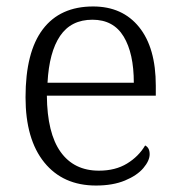

<svg xmlns="http://www.w3.org/2000/svg" viewBox="-20 -564 554 594"><path d="M59 -263Q59 -403 112.5 -473.5Q166 -544 268 -544Q359 -544 410.5 -480Q462 -416 462 -299V-268H125Q126 -152 167.5 -94Q209 -36 286 -36Q337 -36 373 -58Q409 -80 429 -114Q443 -107 443 -87Q443 -67 423.5 -44Q404 -21 366.5 -5.5Q329 10 277 10Q175 10 117 -61.5Q59 -133 59 -263ZM394 -308Q394 -399 362.5 -451Q331 -503 266 -503Q200 -503 166 -453Q132 -403 127 -308Z"/></svg>

Font: Noto Serif Light
Style: Regular
Weight: 300
Designer: Monotype Design Team
Foundry: Monotype Imaging Inc.
Version: Version 1.001